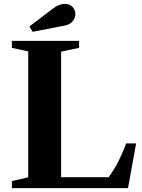

<svg xmlns="http://www.w3.org/2000/svg" viewBox="-20 -973 732 993"><path d="M41.5 0V-36.5L126 -56V-707L41.5 -725.5V-761.5H389V-725.5L296 -706V-56.5H542Q571.5 -97.5 592.8 -139.2Q614 -181 632.5 -231.5H684L642 0ZM148.5 -808.5 132 -836 255 -929.5Q272 -942.5 287.5 -947.8Q303 -953 315.5 -953Q341 -953 355.5 -936.8Q370 -920.5 370 -900Q370 -881.5 356.2 -863.8Q342.5 -846 311.5 -840Z"/></svg>

Font: Libre Caslon Text
Style: Bold
Weight: 700
Designer: Pablo Impallari, Rodrigo Fuenzalida, Katja Schimmel
Foundry: Pablo Impallari, Rodrigo Fuenzalida
Version: Version 2.000